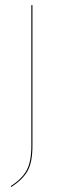

<svg xmlns="http://www.w3.org/2000/svg" viewBox="-20 -537 248 748"><path d="M106.4 -517.1V31.2Q106.4 94.2 87.9 128.2Q69.3 162.1 23.9 191.4L22 188Q65.9 159.7 84 126.2Q102.1 92.8 102.1 31.2V-517.1Z"/></svg>

Font: Fira Sans Compressed Four
Style: Regular
Weight: 100
Width: 1
Designer: Carrois Corporate & Edenspiekermann AG
Foundry: Carrois Corporate GbR & Edenspiekermann AG
Version: Version 4.203;PS 004.203;hotconv 1.0.88;makeotf.lib2.5.64775